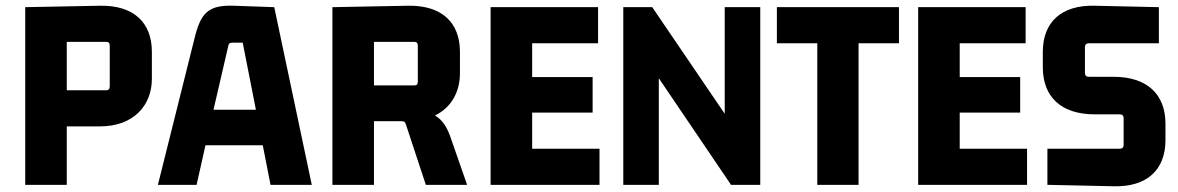

<svg xmlns="http://www.w3.org/2000/svg" viewBox="-20 -645 4111 670"><path d="M213 0V-204H329C446 -204 510 -277 510 -370V-464C510 -567 446 -627 329 -625L68 -620V0ZM350 -499C359 -499 363 -495 363 -485V-344C363 -334 359 -330 350 -330H213V-499Z M1068 0 937 -620 796 -625C706 -628 680 -600 658 -508L531 0H666L697 -138H897L924 0ZM776 -482C778 -492 780 -496 790 -496H827L873 -262H725Z M1285 0V-222H1382C1394 -222 1394 -217 1398 -206L1466 0H1610L1550 -172C1537 -207 1521 -228 1498 -242C1556 -270 1585 -326 1585 -389V-464C1585 -567 1521 -627 1404 -625L1140 -620V0ZM1425 -499C1434 -499 1438 -495 1438 -485V-360C1438 -350 1434 -347 1425 -347H1285V-499Z M2072 0V-126H1837V-252H2048V-376H1837V-494H2067V-620H1692V0Z M2531 0H2633V-620H2509V-248L2256 -620H2155V0H2279V-372Z M2976 0V-494H3117V-620H2691V-494H2832V0Z M3564 0V-126H3329V-252H3540V-376H3329V-494H3559V-620H3184V0Z M3780 -377C3771 -377 3766 -381 3766 -391V-480C3766 -490 3771 -494 3780 -494H4024V-620L3800 -625C3683 -628 3619 -567 3619 -464V-410C3619 -307 3683 -246 3800 -246H3887C3896 -246 3901 -242 3901 -232V-140C3901 -130 3896 -126 3887 -126H3635V0L3866 5C3983 8 4047 -53 4047 -156V-213C4047 -316 3983 -377 3866 -377Z"/></svg>

Font: Gemini
Style: Regular
Weight: 700
Designer: Pushpananda Ekanayake, Sol Matas, Kosala Senevirathne
Foundry: Mooniak
Version: Version 1.000;PS 1.0;hotconv 1.0.86;makeotf.lib2.5.63406